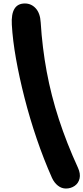

<svg xmlns="http://www.w3.org/2000/svg" viewBox="-20 -832 479 1104"><path d="M359 252Q334 252 313 235.5Q292 219 279 191Q231 83 191 -34.5Q151 -152 121 -269.5Q91 -387 72 -494Q53 -601 48 -690Q41 -812 123 -812Q160 -812 185.5 -784Q211 -756 214 -703Q223 -558 248.5 -420.5Q274 -283 318.5 -146.5Q363 -10 428 132Q444 167 437.5 194.5Q431 222 409 237Q387 252 359 252Z"/></svg>

Font: Shantell Sans
Style: Bold
Weight: 700
Designer: Stephen Nixon, Anya Danilova, Shantell Martin
Foundry: Arrow Type
Version: Version 1.011;[c5ecc13dd]